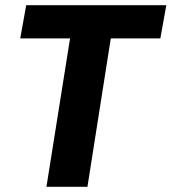

<svg xmlns="http://www.w3.org/2000/svg" viewBox="-20 -720 661 740"><path d="M598 -572H407L317 0H159L250 -572H58L81 -700H621Z"/></svg>

Font: Georama
Style: Bold Italic
Weight: 700
Italic angle: -9°
Designer: Jean-Baptiste Levee
Foundry: Production Type
Version: Version 1.000